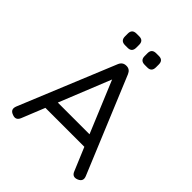

<svg xmlns="http://www.w3.org/2000/svg" viewBox="-230 -971 1105 1105"><g transform="rotate(45 323.0 -418.5)"><path d="M234 -743Q198 -743 198 -779V-802Q198 -837 234 -837H256Q290 -837 290 -802V-779Q290 -743 256 -743ZM394 -743Q358 -743 358 -779V-802Q358 -837 394 -837H416Q450 -837 450 -802V-779Q450 -743 416 -743ZM108 -23Q94 10 61 -4Q27 -16 41 -51L282 -637Q294 -665 323 -665H325Q352 -665 364 -637L607 -51Q621 -18 588 -4Q554 10 541 -23L482 -164H165ZM321 -551 194 -236H452Z"/></g></svg>

Font: Jura SemiBold
Style: Regular
Weight: 600
Designer: Daniel Johnson, Alexei Vanyashin
Foundry: Daniel Johnson
Version: Version 5.103